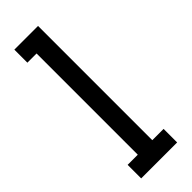

<svg xmlns="http://www.w3.org/2000/svg" viewBox="-244 -753 776 776"><g transform="rotate(-45 143.5 -365.0)"><path d="M95.5 -77.5V-656H43V-730.5H178.5V-77.5H243V0H37.5V-77.5Z"/></g></svg>

Font: MM Phetkon
Style: Regular
Weight: 400
Designer: Khon Soe Zaw Thu
Version: Version 1.00 July 15, 2016, initial release